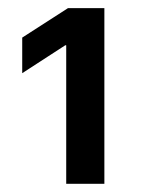

<svg xmlns="http://www.w3.org/2000/svg" viewBox="-20 -820 354 477"><path d="M144.5 -363.3V-707.5H142.1L35.2 -638.2V-726.6L148.9 -799.8H239.3V-363.3Z"/></svg>

Font: V-Inter
Style: SemiBold-600
Weight: 600
Designer: Rasmus Andersson
Foundry: rsms
Version: Version 4.000;git-4146feb